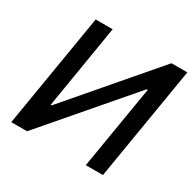

<svg xmlns="http://www.w3.org/2000/svg" viewBox="-158 -896 1077 1065"><g transform="rotate(30 380.5 -363.5)"><path d="M161.6 -727.3 40.8 0H142L600.1 -533.4H606.9L518.1 0H627.8L748.6 -727.3H647L188.9 -193.2H182.2L270.2 -727.3Z"/></g></svg>

Font: Margiela Sans Medium
Style: Italic
Weight: 500
Italic angle: -9.39999°
Designer: Stefan Endress, Andreas Faust
Version: Version 1.100;FEAKit 1.0